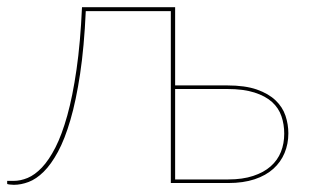

<svg xmlns="http://www.w3.org/2000/svg" viewBox="-24 -510 868 535"><path d="M612 -10Q652 -10 681.5 -19.8Q711 -29.5 730.2 -46.5Q749.5 -63.5 758.8 -86.8Q768 -110 768 -137.5Q768 -163.5 760.2 -186.2Q752.5 -209 734 -225.8Q715.5 -242.5 685 -252.2Q654.5 -262 609 -262H464V-10ZM609 -272Q659 -272 691.8 -260.5Q724.5 -249 744 -230.2Q763.5 -211.5 771.5 -187.5Q779.5 -163.5 779.5 -138.5Q779.5 -109 769 -83.8Q758.5 -58.5 737.8 -39.8Q717 -21 685.5 -10.5Q654 0 612 0H452V-479H215Q210.5 -379 199.2 -304.2Q188 -229.5 172.2 -175.8Q156.5 -122 137.5 -87Q118.5 -52 97.8 -31.5Q77 -11 55.8 -3Q34.5 5 14.5 5Q10 5 3 4.2Q-4 3.5 -4 2V-6H14.5Q33 -6 53 -14.2Q73 -22.5 92.8 -43.2Q112.5 -64 130.5 -99.2Q148.5 -134.5 163.5 -188.2Q178.5 -242 189.2 -316.2Q200 -390.5 204.5 -490H464V-272Z"/></svg>

Font: Lato 2
Style: Regular
Weight: 100
Designer: Lukasz Dziedzic with Adam Twardoch and Botio Nikoltchev
Foundry: tyPoland Lukasz Dziedzic
Version: Version 2.015; 2015-08-06; http://www.latofonts.com/